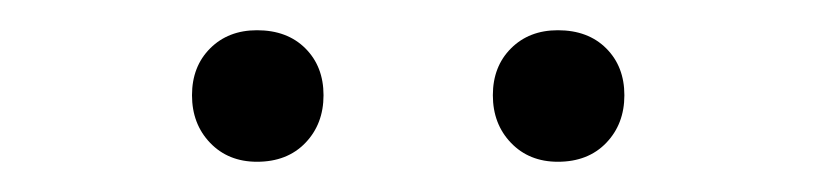

<svg xmlns="http://www.w3.org/2000/svg" viewBox="-20 -726 540 127"><path d="M150 -619Q131 -619 119 -631.5Q107 -644 107 -663Q107 -682 119 -694Q131 -706 150 -706Q170 -706 182 -694Q194 -682 194 -663Q194 -644 182 -631.5Q170 -619 150 -619ZM349 -619Q330 -619 318 -631.5Q306 -644 306 -663Q306 -682 318 -694Q330 -706 349 -706Q369 -706 381 -694Q393 -682 393 -663Q393 -644 381 -631.5Q369 -619 349 -619Z"/></svg>

Font: Inria Serif Light
Style: Regular
Weight: 300
Designer: Black Foundry Team
Foundry: Black Foundry
Version: Version 1.000; ttfautohint (v1.8.3)